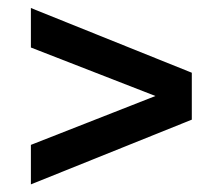

<svg xmlns="http://www.w3.org/2000/svg" viewBox="-20 -626 570 491"><path d="M59 -154.5V-255.5L377.5 -380.5L59 -504.5V-605.5L470.5 -440V-320Z"/></svg>

Font: Encode Sans SmCnd SmBold
Style: Regular
Weight: 600
Width: 4
Designer: Multiple Designers
Foundry: Impallari Type
Version: Version 3.002; ttfautohint (v1.8.3) -l 8 -r 50 -G 200 -x 14 